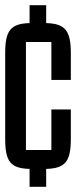

<svg xmlns="http://www.w3.org/2000/svg" viewBox="-20 -720 293 740"><path d="M158 0V-69C232 -71 253 -98 253 -185V-298H178V-142H80V-558H178V-412H253V-515C253 -601 232 -629 158 -631V-700H94V-631C20 -629 0 -601 0 -515V-185C0 -98 20 -71 94 -69V0Z"/></svg>

Font: Queering
Style: Regular
Weight: 400
Designer: Adam Naccarato
Foundry: adamnac
Version: Version 2.000;hotconv 1.0.109;makeotfexe 2.5.65596